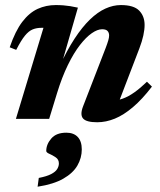

<svg xmlns="http://www.w3.org/2000/svg" viewBox="-20 -465 627 751"><path d="M43.4 -269.9 18 -280Q39.8 -343.7 67.2 -379.6Q94.7 -415.5 127.6 -430.4Q160.4 -445.2 197.8 -445.2Q214.4 -445.2 227.9 -444.1Q241.3 -443 254.9 -440.9Q268.6 -438.7 284.7 -435.1L215.3 -194.7L211.6 -202.8Q241.4 -267.4 271.5 -313.5Q301.6 -359.5 331.8 -388.6Q361.9 -417.7 392.2 -431.4Q422.5 -445.2 452.9 -445.2Q503.4 -445.2 524.5 -423.4Q545.6 -401.6 545.6 -367.3Q545.6 -349.3 540.6 -326.1Q535.6 -302.9 525.2 -275.8L433.3 -36.1L416.5 -71.2Q439.1 -71.5 460.9 -79.5Q482.7 -87.4 505.8 -103.9Q528.9 -120.3 554.8 -145.3L574.3 -126.2Q536.1 -76.4 499.8 -45.7Q463.6 -15 429.1 -0.9Q394.5 13.2 360.3 13.2Q317.8 13.2 305 -1.4Q292.1 -16 305.1 -49.5L393.4 -277.6Q400.3 -295.8 403.5 -307Q406.8 -318.1 406.8 -326.3Q406.8 -337.2 400.6 -343.9Q394.3 -350.6 379.5 -350.6Q361.3 -350.6 339 -335.1Q316.6 -319.6 292.5 -288.6Q268.4 -257.6 245.5 -210.7Q222.5 -163.8 203.2 -100.9L172.3 0H42.2L150 -356.2Q148 -356.2 146.3 -356.2Q144.5 -356.2 142.5 -356.2Q123.3 -356.2 107.9 -350Q92.5 -343.8 77.4 -325.4Q62.4 -307 43.4 -269.9ZM160.9 125.5Q160.9 99.6 180.6 76.8Q200.2 54 239.4 54Q268.2 54 284.1 70.8Q299.9 87.5 299.9 119.6Q299.9 152.4 282.9 182.2Q265.8 212 227.7 233.8Q189.7 255.7 127.1 265.3L131.7 231Q163.5 224.8 180.5 215.7Q197.5 206.7 203.9 195.9Q210.3 185.2 210.3 174.3Q210.3 158.8 198 150.5Q185.6 142.1 173.3 136.8Q160.9 131.5 160.9 125.5Z"/></svg>

Font: Newsreader Text
Style: Italic
Weight: 400
Italic angle: -17°
Designer: Hugues Gentile
Foundry: Production Type
Version: Version 1.001